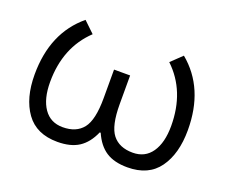

<svg xmlns="http://www.w3.org/2000/svg" viewBox="-88 -613 902 763"><g transform="rotate(20 362.5 -231.0)"><path d="M39 -205Q39 -382 155 -478L201 -434Q107 -345 107 -198Q107 -127 135 -86.5Q163 -46 215 -46Q272 -46 300.5 -82Q329 -118 329 -210V-331H397V-210Q397 -118 425.5 -82Q454 -46 511 -46Q563 -46 591 -86.5Q619 -127 619 -198Q619 -345 525 -434L571 -478Q687 -382 687 -205Q687 -105 643.5 -44.5Q600 16 511 16Q455 16 420.5 -6.5Q386 -29 365 -77H361Q340 -29 305.5 -6.5Q271 16 215 16Q126 16 82.5 -44.5Q39 -105 39 -205Z"/></g></svg>

Font: Didact Gothic
Style: Regular
Weight: 400
Designer: Daniel Johnson
Foundry: Daniel Johnson
Version: Version 2.101;PS 002.101;hotconv 1.0.88;makeotf.lib2.5.64775